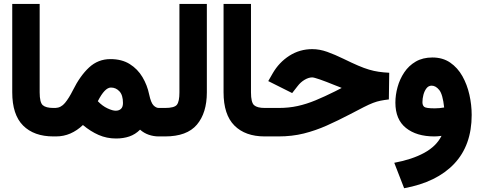

<svg xmlns="http://www.w3.org/2000/svg" viewBox="-20 -702 2466 988"><path d="M267.1 0H254.9Q154.8 0 98.9 -55.9Q43 -111.8 43 -227.1V-681.6H184.1V-226.6Q184.1 -174.8 200.2 -160.6Q216.3 -146.5 254.9 -146.5H267.1Z M406.7 -58.6Q377 -30.3 342.3 -15.1Q307.6 0 268.6 0H247.6V-146.5H265.6Q293.9 -147.5 314.5 -172.4Q335 -197.3 355 -237.3Q392.1 -312 438.5 -355Q484.9 -397.9 548.3 -397.9Q606.9 -397.9 647.7 -372.3Q688.5 -346.7 713.1 -305.2Q737.8 -263.7 747.6 -215.8Q756.8 -172.9 770 -159.7Q783.2 -146.5 796.9 -146.5H810.1V0H796.4Q770.5 0 745.6 -8.5Q720.7 -17.1 700.7 -34.7Q676.3 -10.3 645.5 0.2Q614.7 10.7 577.1 10.7Q529.3 10.7 487.5 -7.6Q445.8 -25.9 406.7 -58.6ZM483.4 -181.2Q506.8 -156.7 533 -144.5Q559.1 -132.3 575.2 -132.3Q592.3 -132.3 602.5 -141.8Q612.8 -151.4 612.8 -171.9Q612.8 -212.4 594.7 -231.9Q576.7 -251.5 550.8 -251.5Q519 -251.5 483.4 -181.2Z M790.5 0V-146.5H830.1Q877.9 -146.5 890.6 -163.3Q903.3 -180.2 903.3 -226.1V-681.6H1044.4V-226.6Q1044.4 -121.1 993.2 -60.5Q941.9 0 829.6 0Z M1354.5 0H1342.3Q1242.2 0 1186.3 -55.9Q1130.4 -111.8 1130.4 -227.1V-681.6H1271.5V-226.6Q1271.5 -174.8 1287.6 -160.6Q1303.7 -146.5 1342.3 -146.5H1354.5Z M1335 0V-146.5H1414.6Q1466.3 -146.5 1511.7 -156.5Q1557.1 -166.5 1603.8 -185.8Q1650.4 -205.1 1705.1 -232.4L1738.3 -249.5Q1731 -252.4 1723.6 -255.6Q1716.3 -258.8 1706.5 -262.2Q1604.5 -303.7 1586.4 -303.7Q1568.4 -303.7 1547.6 -291.5Q1526.9 -279.3 1511.7 -259.3L1483.4 -223.1L1360.4 -284.7L1383.3 -324.7Q1416 -381.3 1469.2 -415.3Q1522.5 -449.2 1586.9 -449.2Q1624.5 -449.2 1664.1 -435.1Q1703.6 -420.9 1747.6 -399.4Q1791.5 -377.9 1822.8 -364.5Q1854 -351.1 1878.9 -343.8Q1903.8 -336.4 1928.2 -332.8Q1952.6 -329.1 1982.9 -327.6L1981 -190.4Q1956.5 -187.5 1938.2 -183.8Q1919.9 -180.2 1899.9 -172.6Q1879.9 -165 1851.6 -150.6Q1823.2 -136.2 1778.8 -112.8Q1718.8 -81.5 1661.4 -55.9Q1604 -30.3 1543.5 -15.1Q1482.9 0 1413.1 0Z M2252 -2.9Q2231.4 0 2214.8 0Q2123.5 0 2069.1 -43.5Q2014.6 -86.9 2014.6 -173.8Q2014.6 -213.4 2025.9 -254.2Q2037.1 -294.9 2060.3 -329.6Q2083.5 -364.3 2119.6 -385.3Q2155.8 -406.2 2205.1 -406.2Q2258.3 -406.2 2296.6 -379.9Q2335 -353.5 2359.4 -310.1Q2383.8 -266.6 2395.5 -214.4Q2407.2 -162.1 2407.2 -110.4Q2407.2 45.4 2317.4 140.6Q2227.5 235.8 2059.6 266.6L2008.8 135.7Q2100.6 118.7 2163.1 84.5Q2225.6 50.3 2252 -2.9ZM2265.6 -148.9Q2258.3 -216.8 2240.2 -239Q2222.2 -261.2 2201.2 -261.2Q2185.1 -261.2 2174.6 -247.6Q2164.1 -233.9 2158.9 -214.4Q2153.8 -194.8 2153.8 -176.3Q2153.8 -159.7 2163.1 -152.1Q2172.4 -144.5 2217.3 -144.5Q2241.7 -144.5 2265.6 -148.9Z"/></svg>

Font: Vazir Black FD-UI
Style: Black-FD-UI
Weight: 900
Designer: Saber Rastikerdar
Foundry: Saber Rastikerdar
Version: Version 30.0.0